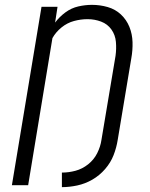

<svg xmlns="http://www.w3.org/2000/svg" viewBox="-20 -763 616 791"><path d="M235 8Q266 8 298.5 1Q331 -6 360.5 -23Q390 -40 413 -66.5Q436 -93 448 -124Q460 -155 465 -187L521 -523Q527 -556 526 -589.5Q525 -623 513 -652.5Q501 -682 478 -703.5Q455 -725 423.5 -734Q392 -743 359 -743Q331 -743 302.5 -736.5Q274 -730 249.5 -712Q225 -694 207 -670L217 -735H151L29 0H96L196 -606Q210 -631 233.5 -650Q257 -669 285 -676.5Q313 -684 340 -684H341Q370 -684 396.5 -674Q423 -664 439 -641.5Q455 -619 457.5 -590.5Q460 -562 456 -533L398 -187Q394 -159 380.5 -132Q367 -105 343 -86Q319 -67 291 -59.5Q263 -52 235 -52Z"/></svg>

Font: Iosevka Sparkle Light
Style: Italic
Weight: 300
Italic angle: -9°
Designer: Belleve Invis
Foundry: Belleve Invis
Version: Version 4.5.0; ttfautohint (v1.8.3)